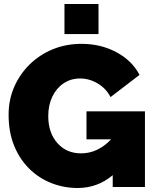

<svg xmlns="http://www.w3.org/2000/svg" viewBox="-20 -934 779 959"><path d="M368 5Q299 5 236.5 -19.5Q174 -44 126 -91.5Q78 -139 50.5 -206.5Q23 -274 23 -361Q23 -436 51 -500Q79 -564 128.5 -612.5Q178 -661 244 -688Q310 -715 387 -715Q483 -715 561 -673.5Q639 -632 677 -560L532 -449Q511 -491 469 -516.5Q427 -542 380 -542Q334 -542 298 -518Q262 -494 241.5 -451.5Q221 -409 221 -354Q221 -271 266.5 -219.5Q312 -168 385 -168Q468 -168 535 -238H412V-378H704V0H543V-59Q467 5 368 5ZM302 -764V-914H472V-764Z"/></svg>

Font: Raleway Black
Style: Regular
Weight: 900
Designer: Matt McInerney, Pablo Impallari, Rodrigo Fuenzalida
Foundry: Matt McInerney, Pablo Impallari, Rodrigo Fuenzalida
Version: Version 4.026